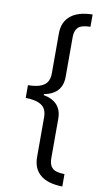

<svg xmlns="http://www.w3.org/2000/svg" viewBox="-107 -882 605 1096"><g transform="rotate(10 195.5 -333.5)"><path d="M247.6 18.1Q247.6 56.2 266.6 74.5Q285.6 92.8 337.4 93.8V165.5Q253.4 164.1 210 128.2Q166.5 92.3 166.5 24.9V-205.6Q166.5 -254.9 135 -275.4Q103.5 -295.9 43.9 -295.9V-370.1Q103.5 -370.1 135 -390.6Q166.5 -411.1 166.5 -460.4V-691.4Q166.5 -757.8 210 -793.9Q253.4 -830.1 337.4 -831.5V-760.3Q285.6 -759.3 266.6 -741Q247.6 -722.7 247.6 -684.6V-454.6Q247.6 -355.5 142.1 -335.4V-330.1Q247.6 -310.1 247.6 -211.4Z"/></g></svg>

Font: Noto Sans Bengali
Style: Regular
Weight: 400
Designer: Monotype Design team
Foundry: Monotype Imaging Inc.
Version: Version 1.00